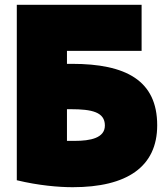

<svg xmlns="http://www.w3.org/2000/svg" viewBox="-20 -743 690 800"><path d="M50 -723V8C141 30 225 37 283 37C509 37 635 -48 635 -221C635 -408 504 -477 280 -477H259V-531H570V-723ZM275 -288C363 -288 417 -276 417 -220C417 -168 357 -156 291 -156H259V-288Z"/></svg>

Font: Repo ExtraBlack
Style: Regular
Weight: 400
Designer: Stefan Peev
Foundry: Context Ltd
Version: Version 001.502